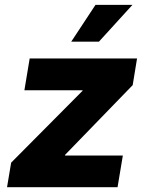

<svg xmlns="http://www.w3.org/2000/svg" viewBox="-20 -779 607 799"><path d="M9.3 0 26.4 -102.1 323.2 -400.9 323.7 -403.3H81.5L103.5 -535.6H550.3L532.2 -424.8L251 -134.8L250.5 -131.8H491.2L469.2 0ZM276.4 -605.5 377.4 -758.8H531.2L391.6 -605.5Z"/></svg>

Font: Inter 20pt ExtraBold
Style: Italic
Weight: 800
Italic angle: -9.3988°
Version: Version 4.001;git-66647c0bb